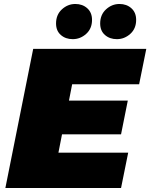

<svg xmlns="http://www.w3.org/2000/svg" viewBox="-20 -946 756 966"><path d="M274 -178H625L589 0H7L147 -700H716L680 -522H343L327 -440H623L589 -270H292ZM346 -749Q310 -749 286 -770Q262 -791 262 -828Q262 -872 291.5 -899Q321 -926 359 -926Q395 -926 419 -904.5Q443 -883 443 -846Q443 -802 413.5 -775.5Q384 -749 346 -749ZM568 -749Q532 -749 508 -770Q484 -791 484 -828Q484 -872 513.5 -899Q543 -926 581 -926Q617 -926 641 -904.5Q665 -883 665 -846Q665 -802 635.5 -775.5Q606 -749 568 -749Z"/></svg>

Font: Montserrat Black
Style: Italic
Weight: 900
Italic angle: -11.3°
Designer: Julieta Ulanovsky
Foundry: Julieta Ulanovsky
Version: Version 9.000; ttfautohint (v1.8.4.7-5d5b)